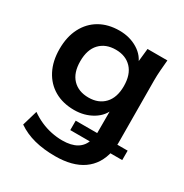

<svg xmlns="http://www.w3.org/2000/svg" viewBox="-170 -649 963 1005"><g transform="rotate(30 311.5 -146.0)"><path d="M301 223Q231 223 175 208.5Q119 194 74 163L101 71Q129 91 160.5 105Q192 119 225.5 126Q259 133 292 133Q400 133 424 54L432 65H302V8H446L430 30Q431 23 431.5 16.5Q432 10 432 3V-146H442Q426 -95 377 -65.5Q328 -36 266 -36Q198 -36 147.5 -65Q97 -94 69 -148Q41 -202 41 -275Q41 -349 69 -403Q97 -457 147.5 -486Q198 -515 266 -515Q328 -515 376.5 -485.5Q425 -456 441 -404L429 -402L440 -505H560Q557 -474 554.5 -442Q552 -410 552 -379L554 -21Q554 -11 554 -0.5Q554 10 552 20L539 8H616V65H532L548 52Q530 136 467.5 179.5Q405 223 301 223ZM299 -130Q359 -130 394.5 -167.5Q430 -205 430 -274Q430 -344 394.5 -381.5Q359 -419 299 -419Q238 -419 202.5 -381.5Q167 -344 167 -274Q167 -204 202.5 -167Q238 -130 299 -130Z"/></g></svg>

Font: Mulish ExtraLight
Style: Bold
Weight: 700
Version: Version 3.603